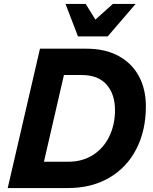

<svg xmlns="http://www.w3.org/2000/svg" viewBox="-20 -950 771 970"><path d="M524 -766H374L311 -930H413L462 -851L550 -930H665ZM19 0 182 -704H417Q512 -704 579.5 -667Q647 -630 682 -564.5Q717 -499 717 -413Q717 -291 669 -197.5Q621 -104 532 -52Q443 0 323 0ZM326 -133Q397 -133 450.5 -167.5Q504 -202 532.5 -261.5Q561 -321 561 -393Q561 -474 518.5 -522.5Q476 -571 392 -571H303L202 -133Z"/></svg>

Font: CBA Beacon Sans Extra Bold
Style: Italic
Weight: 800
Italic angle: -13°
Designer: Wei Huang
Foundry: Wei Huang
Version: Version 1.002